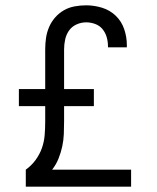

<svg xmlns="http://www.w3.org/2000/svg" viewBox="-20 -702 590 722"><path d="M77 0V-64Q98 -79 113.5 -100Q129 -121 137.5 -145Q146 -169 148 -194.5Q150 -220 150 -246V-303H51V-367H150V-516Q150 -538 153 -559Q156 -580 164.5 -600Q173 -620 187.5 -636.5Q202 -653 220.5 -663.5Q239 -674 260.5 -678Q282 -682 304 -682Q334 -682 363.5 -673Q393 -664 415 -643Q437 -622 447 -592.5Q457 -563 457 -533V-524H386V-529Q386 -546 381 -563Q376 -580 365 -593Q354 -606 337.5 -612Q321 -618 304 -618Q285 -618 267.5 -610Q250 -602 239.5 -587Q229 -572 225 -553.5Q221 -535 221 -516V-367H333V-303H221V-246Q221 -222 220 -198Q219 -174 214 -151Q209 -128 200 -105.5Q191 -83 176 -64H473V0Z"/></svg>

Font: Lode Term
Style: Regular
Weight: 400
Monospace: yes
Designer: Belleve Invis
Foundry: Belleve Invis
Version: Version 29.2.0